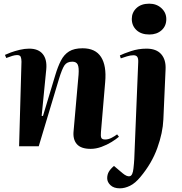

<svg xmlns="http://www.w3.org/2000/svg" viewBox="-20 -797 992 1046"><path d="M628 -52Q613 -39 588 -23.5Q563 -8 533 3Q503 14 474 14Q421 14 398.5 -12Q376 -38 381 -84L408 -390Q411 -429 403.5 -445Q396 -461 374 -461Q345 -461 331.5 -441.5Q318 -422 301 -366L191 0H84L97 -461Q97 -477 93 -487Q89 -497 73 -497Q62 -497 47 -492.5Q32 -488 14 -481L7 -498Q17 -503 38.5 -511Q60 -519 87 -525.5Q114 -532 139 -532Q189 -532 213 -502.5Q237 -473 232 -419L207 -166L214 -165L281 -387Q295 -434 312 -467Q329 -500 356.5 -517Q384 -534 430 -534Q500 -534 530.5 -486.5Q561 -439 553 -350L530 -78Q528 -57 531.5 -47Q535 -37 553 -37Q570 -37 587.5 -46Q605 -55 618 -65ZM698 -694Q698 -729 723.5 -753Q749 -777 793 -777Q833 -777 859.5 -752.5Q886 -728 886 -693Q886 -655 860 -632Q834 -609 794 -609Q749 -609 723.5 -633Q698 -657 698 -694ZM870 -146Q867 -74 837 9.5Q807 93 745 167Q717 201 688.5 215Q660 229 633 229Q600 229 582 212Q564 195 564 174Q564 154 573 138.5Q582 123 601 107L647 146Q672 167 687.5 163Q703 159 707 121Q710 96 711.5 69Q713 42 714 7L733 -458Q734 -478 728 -487Q722 -496 707 -496Q691 -496 671.5 -490Q652 -484 638 -479L633 -495Q653 -505 693.5 -518.5Q734 -532 778 -532Q832 -532 858.5 -501.5Q885 -471 882 -418Z"/></svg>

Font: Literata 72pt
Style: Bold Italic
Weight: 700
Italic angle: -2°
Designer: Latin by Veronika Burian and Jose Scaglione. Greek by Irene Vlachou. Cyrillic by Vera Evstafieva
Foundry: TypeTogether
Version: Version 3.002